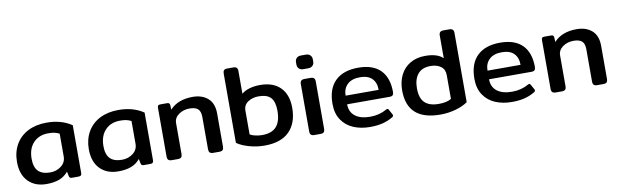

<svg xmlns="http://www.w3.org/2000/svg" viewBox="-45 -1142 5203 1619"><g transform="rotate(-10 2557.0 -332.5)"><path d="M39 -212Q39 -296 76 -360.5Q113 -425 181.5 -460Q250 -495 341 -495Q468 -495 556 -435V-27Q556 -12 549.5 -6Q543 0 527 0H472Q461 0 455.5 -4.5Q450 -9 448 -19L440 -58Q409 -20 363.5 -2.5Q318 15 253 15Q155 15 97 -44.5Q39 -104 39 -212ZM435 -189V-384Q414 -395 392.5 -399.5Q371 -404 340 -404Q261 -404 213 -354Q165 -304 165 -216Q165 -144 198.5 -110Q232 -76 301 -76Q354 -76 394.5 -107Q435 -138 435 -189Z M654 -212Q654 -296 691 -360.5Q728 -425 796.5 -460Q865 -495 956 -495Q1083 -495 1171 -435V-27Q1171 -12 1164.5 -6Q1158 0 1142 0H1087Q1076 0 1070.5 -4.5Q1065 -9 1063 -19L1055 -58Q1024 -20 978.5 -2.5Q933 15 868 15Q770 15 712 -44.5Q654 -104 654 -212ZM1050 -189V-384Q1029 -395 1007.5 -399.5Q986 -404 955 -404Q876 -404 828 -354Q780 -304 780 -216Q780 -144 813.5 -110Q847 -76 916 -76Q969 -76 1009.5 -107Q1050 -138 1050 -189Z M1289 -36V-453Q1289 -468 1294 -474Q1299 -480 1315 -480H1372Q1394 -480 1395 -460L1397 -420Q1465 -495 1592 -495Q1673 -495 1722.5 -451.5Q1772 -408 1772 -321V-36Q1772 -18 1763.5 -9Q1755 0 1735 0H1682Q1662 0 1653 -9Q1644 -18 1644 -36V-313Q1644 -362 1621.5 -382.5Q1599 -403 1549 -403Q1496 -403 1456.5 -374.5Q1417 -346 1417 -301V-36Q1417 -18 1408.5 -9Q1400 0 1379 0H1327Q1307 0 1298 -9Q1289 -18 1289 -36Z M1885 -50V-643Q1885 -662 1893.5 -671Q1902 -680 1922 -680H1973Q1993 -680 2002 -671Q2011 -662 2011 -643V-448Q2037 -471 2079 -483Q2121 -495 2169 -495Q2282 -495 2343 -433Q2404 -371 2404 -259Q2404 -129 2332.5 -57Q2261 15 2121 15Q2053 15 1988 -3.5Q1923 -22 1885 -50ZM2277 -256Q2277 -332 2245.5 -367.5Q2214 -403 2140 -403Q2089 -403 2050 -377.5Q2011 -352 2011 -303V-100Q2028 -89 2057 -82.5Q2086 -76 2115 -76Q2198 -76 2237.5 -120.5Q2277 -165 2277 -256Z M2502 -611V-632Q2502 -652 2515 -666Q2528 -680 2552 -680H2595Q2619 -680 2632.5 -666Q2646 -652 2646 -632V-611Q2646 -591 2632.5 -577Q2619 -563 2595 -563H2552Q2528 -563 2515 -577Q2502 -591 2502 -611ZM2510 -36V-443Q2510 -462 2519 -471Q2528 -480 2548 -480H2600Q2620 -480 2629 -471Q2638 -462 2638 -443V-36Q2638 -18 2629.5 -9Q2621 0 2600 0H2548Q2528 0 2519 -9Q2510 -18 2510 -36Z M2744 -232Q2744 -361 2813 -428Q2882 -495 3009 -495Q3135 -495 3199.5 -430Q3264 -365 3264 -242Q3264 -207 3232 -207H2865Q2865 -141 2911 -105.5Q2957 -70 3039 -70Q3118 -70 3181 -106Q3188 -110 3192 -110Q3199 -110 3203 -101L3227 -58Q3230 -52 3230 -47Q3230 -40 3221 -34Q3180 -9 3132.5 3Q3085 15 3023 15Q2945 15 2882 -11.5Q2819 -38 2781.5 -93.5Q2744 -149 2744 -232ZM3148 -281Q3148 -343 3113.5 -378Q3079 -413 3010 -413Q2940 -413 2902.5 -377Q2865 -341 2865 -281Z M3342 -241Q3342 -316 3371 -373.5Q3400 -431 3454.5 -463Q3509 -495 3583 -495Q3688 -495 3735 -448V-643Q3735 -662 3744 -671Q3753 -680 3773 -680H3823Q3843 -680 3852 -671Q3861 -662 3861 -643V-50Q3823 -22 3759 -3.5Q3695 15 3626 15Q3342 15 3342 -241ZM3735 -100V-304Q3735 -353 3701 -378Q3667 -403 3613 -403Q3540 -403 3504 -359Q3468 -315 3468 -238Q3468 -152 3508 -114Q3548 -76 3629 -76Q3696 -76 3735 -100Z M3959 -232Q3959 -361 4028 -428Q4097 -495 4224 -495Q4350 -495 4414.5 -430Q4479 -365 4479 -242Q4479 -207 4447 -207H4080Q4080 -141 4126 -105.5Q4172 -70 4254 -70Q4333 -70 4396 -106Q4403 -110 4407 -110Q4414 -110 4418 -101L4442 -58Q4445 -52 4445 -47Q4445 -40 4436 -34Q4395 -9 4347.5 3Q4300 15 4238 15Q4160 15 4097 -11.5Q4034 -38 3996.5 -93.5Q3959 -149 3959 -232ZM4363 -281Q4363 -343 4328.5 -378Q4294 -413 4225 -413Q4155 -413 4117.5 -377Q4080 -341 4080 -281Z M4577 -36V-453Q4577 -468 4582 -474Q4587 -480 4603 -480H4660Q4682 -480 4683 -460L4685 -420Q4753 -495 4880 -495Q4961 -495 5010.5 -451.5Q5060 -408 5060 -321V-36Q5060 -18 5051.5 -9Q5043 0 5023 0H4970Q4950 0 4941 -9Q4932 -18 4932 -36V-313Q4932 -362 4909.5 -382.5Q4887 -403 4837 -403Q4784 -403 4744.5 -374.5Q4705 -346 4705 -301V-36Q4705 -18 4696.5 -9Q4688 0 4667 0H4615Q4595 0 4586 -9Q4577 -18 4577 -36Z"/></g></svg>

Font: Mitr
Style: Regular
Weight: 400
Designer: Thanarat Vachiruckul
Foundry: Cadson Demak
Version: Version 1.002